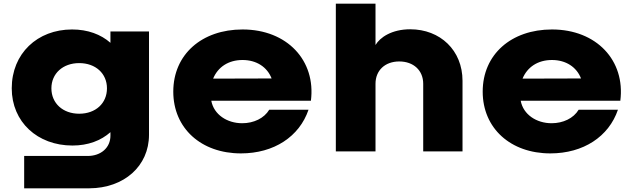

<svg xmlns="http://www.w3.org/2000/svg" viewBox="-20 -820 3427 1040"><path d="M258.4 -341.6C258.4 -421.8 320.8 -478.2 408.9 -478.2C498 -478.2 559.4 -421.8 559.4 -341.6C559.4 -260.4 498 -204 408.9 -204C320.8 -204 258.4 -260.4 258.4 -341.6ZM110.9 200H464.4C651.5 199 787.1 80.2 787.1 -90.1V-649.5H578.2V-588.1C526.7 -633.7 455.4 -660.4 370.3 -660.4C182.2 -660.4 43.6 -529.7 43.6 -341.6C43.6 -159.4 183.2 -31.7 372.3 -31.7C457.4 -31.7 526.7 -58.4 578.2 -104V-85.1C578.2 -19.8 526.7 24.8 454.5 24.8H110.9Z M1134.4 -394.1C1160.1 -456.4 1216.6 -495 1293.8 -495C1370 -495 1427.5 -456.4 1451.2 -395ZM1284.9 10.9C1464.1 10.9 1601.7 -80.2 1651.2 -225.7H1438.4C1410.6 -179.2 1354.2 -152.5 1291.8 -152.5C1210.6 -152.5 1138.4 -199 1124.5 -274.3H1664.1C1691.8 -492.1 1535.4 -660.4 1293.8 -660.4C1073 -660.4 918.6 -524.8 918.6 -323.8C918.6 -124.8 1070 10.9 1284.9 10.9Z M1799.1 0H2014V-366.3C2014 -438.6 2065.5 -487.1 2142.7 -487.1C2219.9 -487.1 2272.4 -438.6 2272.4 -366.3V0H2485.3V-382.2C2485.3 -547.5 2364.5 -661.4 2202.1 -661.4C2101.1 -661.4 2037.7 -616.8 2014 -576.2V-800H1799.1Z M2810.4 -394.1C2836.1 -456.4 2892.6 -495 2969.8 -495C3046 -495 3103.5 -456.4 3127.2 -395ZM2960.9 10.9C3140.1 10.9 3277.7 -80.2 3327.2 -225.7H3114.4C3086.6 -179.2 3030.2 -152.5 2967.8 -152.5C2886.6 -152.5 2814.4 -199 2800.5 -274.3H3340.1C3367.8 -492.1 3211.4 -660.4 2969.8 -660.4C2749 -660.4 2594.6 -524.8 2594.6 -323.8C2594.6 -124.8 2746 10.9 2960.9 10.9Z"/></svg>

Font: Calandify
Style: Semi Bold
Weight: 700
Designer: Brittany Allen
Foundry: Brittany Allen
Version: Version 1.0; ttfautohint (v1.8.4.7-5d5b)